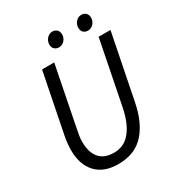

<svg xmlns="http://www.w3.org/2000/svg" viewBox="-193 -932 985 1067"><g transform="rotate(-30 300.0 -399.0)"><path d="M255 12Q162 12 113 -41Q64 -94 64 -186Q64 -230 74 -279L149 -656H227L152 -277Q147 -254 144 -234Q141 -214 141 -195Q141 -128 172 -91.5Q203 -55 265 -55Q293 -55 318.5 -65Q344 -75 365.5 -98.5Q387 -122 404 -159.5Q421 -197 432 -252L512 -656H588L506 -244Q492 -172 467.5 -123Q443 -74 411 -44Q379 -14 339.5 -1Q300 12 255 12ZM293 -715Q276 -715 264.5 -725.5Q253 -736 253 -755Q253 -777 268 -793.5Q283 -810 303 -810Q320 -810 331.5 -799.5Q343 -789 343 -769Q343 -748 328.5 -731.5Q314 -715 293 -715ZM479 -715Q461 -715 450 -725.5Q439 -736 439 -755Q439 -777 453.5 -793.5Q468 -810 489 -810Q506 -810 517.5 -799.5Q529 -789 529 -769Q529 -748 514.5 -731.5Q500 -715 479 -715Z"/></g></svg>

Font: Source Code Pro
Style: Italic
Weight: 400
Italic angle: -11°
Monospace: yes
Designer: Paul D. Hunt, Teo Tuominen
Foundry: Adobe Systems Incorporated
Version: Version 1.050;PS 1.000;hotconv 16.6.51;makeotf.lib2.5.65220